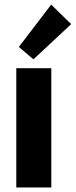

<svg xmlns="http://www.w3.org/2000/svg" viewBox="-20 -826 333 846"><path d="M51.8 -525.4H206.1V0H51.8ZM63 -619.1 205.6 -805.7 293.5 -719.7 127.4 -564.5Z"/></svg>

Font: Reddit Sans Fudge ExtraBold
Style: Regular
Weight: 800
Designer: Stephen Hutchings
Foundry: Reddit
Version: Version 1.011